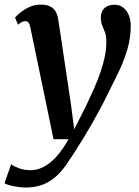

<svg xmlns="http://www.w3.org/2000/svg" viewBox="-58 -584 620 854"><path d="M77.5 -459.5Q74 -477.5 68.5 -483.8Q63 -490 55 -490Q47 -490 39.5 -486.2Q32 -482.5 22 -474L9 -505.5Q14 -512.5 30.2 -526.2Q46.5 -540 70.8 -551.8Q95 -563.5 123 -563.5Q149.5 -563.5 165.5 -555.2Q181.5 -547 190 -531.8Q198.5 -516.5 201.5 -494.5Q208.5 -448.5 215.5 -401.8Q222.5 -355 229.5 -308Q236.5 -261 243.5 -214.2Q250.5 -167.5 257.5 -121L272 -8.5L324.5 -112.5Q343 -151.5 359.5 -188.5Q376 -225.5 388.2 -261Q400.5 -296.5 407.8 -330.8Q415 -365 415 -398.5Q415 -424 409 -440Q403 -456 396.8 -470.5Q390.5 -485 390.5 -506.5Q390.5 -532.5 406.5 -547.8Q422.5 -563 450.5 -563Q474.5 -563 490.8 -550Q507 -537 515.2 -515.5Q523.5 -494 523.5 -468.5Q523.5 -416.5 509.2 -367Q495 -317.5 472.5 -270Q450 -222.5 426 -176Q410 -142 391.2 -106.8Q372.5 -71.5 353 -37.2Q333.5 -3 314.5 28Q295.5 59 279 85Q262.5 111 249 130Q224 170.5 195.5 197Q167 223.5 133.2 236.8Q99.5 250 57.5 250Q31.5 250 2.8 244.2Q-26 238.5 -38 231L-8.5 146.5Q1.5 155 25.5 164Q49.5 173 78.5 173Q107 173 135.2 158.8Q163.5 144.5 191.5 114.2Q219.5 84 247 35H180Z"/></svg>

Font: Merriweather 28pt SemiBold
Style: Italic
Weight: 600
Italic angle: -7.8°
Version: Version 2.101